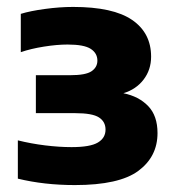

<svg xmlns="http://www.w3.org/2000/svg" viewBox="-20 -835 519 554"><path d="M196 -301Q107.5 -301 31.5 -319.5V-430Q69.5 -420.5 110.2 -415.5Q151 -410.5 186.5 -410.5Q240.5 -410.5 262.5 -423.8Q284.5 -437 284.5 -461Q284.5 -484 265.5 -496.2Q246.5 -508.5 197 -508.5H83.5V-618H182.5Q227.5 -618 244.2 -629.5Q261 -641 261 -660Q261 -681.5 241.8 -694Q222.5 -706.5 175 -706.5Q144.5 -706.5 106.8 -700.5Q69 -694.5 40 -684.5V-795Q67.5 -803.5 110 -809.2Q152.5 -815 191 -815Q306.5 -815 361.2 -777.5Q416 -740 416 -671.5Q416 -633.5 394.2 -605.2Q372.5 -577 336 -566Q380.5 -557 407.5 -529Q434.5 -501 434.5 -451Q434.5 -383 379.2 -342Q324 -301 196 -301Z"/></svg>

Font: Encode Sans Exp XBd
Style: Regular
Weight: 800
Width: 7
Designer: Multiple Designers
Foundry: Impallari Type
Version: Version 3.002; ttfautohint (v1.8.3) -l 8 -r 50 -G 200 -x 14 